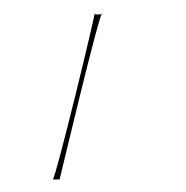

<svg xmlns="http://www.w3.org/2000/svg" viewBox="-20 -276 296 306"><path d="M64 10H75C74 15 138 -256 143 -255C146 -253 127 -251 131 -256C134 -261 68 12 64 10Z"/></svg>

Font: pokerface
Style: oblique
Weight: 400
Version: Version 1